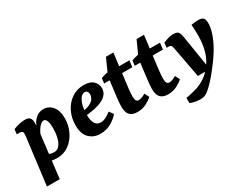

<svg xmlns="http://www.w3.org/2000/svg" viewBox="-80 -1032 2160 1700"><g transform="rotate(-30 1000.5 -181.5)"><path d="M232 7Q200 7 169 0.5Q138 -6 115 -14L151 -79Q170 -67 189 -59Q208 -51 233 -51Q267 -51 288.5 -78.5Q310 -106 320 -150Q330 -194 330 -243Q330 -291 319.5 -316.5Q309 -342 291 -342Q272 -342 250 -319.5Q228 -297 206 -251L191 -258Q206 -343 245 -386.5Q284 -430 338 -430Q392 -430 428 -387Q464 -344 464 -266Q464 -193 433.5 -130.5Q403 -68 351 -30.5Q299 7 232 7ZM24 180 81 -271Q83 -282 84.5 -299.5Q86 -317 86 -325Q86 -341 78 -347.5Q70 -354 54 -354H24L30 -404Q66 -418 96 -424Q126 -430 149 -430Q187 -430 200.5 -412Q214 -394 213 -364L212 -294L155 180Z M753 -436Q817 -436 849.5 -406Q882 -376 882 -331Q882 -291 854.5 -262Q827 -233 771 -215Q715 -197 629 -190L631 -237Q687 -245 715.5 -262Q744 -279 754 -299.5Q764 -320 764 -337Q764 -355 755 -366Q746 -377 730 -377Q706 -377 687 -352Q668 -327 657.5 -286.5Q647 -246 647 -197Q647 -134 666 -103.5Q685 -73 724 -73Q748 -73 775 -86.5Q802 -100 829 -122L859 -80Q831 -44 781 -15.5Q731 13 669 13Q604 13 559 -29.5Q514 -72 514 -163Q514 -236 544 -298Q574 -360 628 -398Q682 -436 753 -436Z M1050 10Q999 10 973.5 -16.5Q948 -43 948 -104Q948 -127 950.5 -152Q953 -177 955 -194L980 -396L1051 -554H1127L1085 -217Q1082 -193 1080.5 -171Q1079 -149 1079 -133Q1079 -102 1087 -89Q1095 -76 1113 -76Q1128 -76 1146.5 -83.5Q1165 -91 1182 -101L1206 -55Q1184 -33 1143 -11.5Q1102 10 1050 10ZM919 -357 925 -408Q943 -416 969.5 -422.5Q996 -429 1024 -432L1068 -423H1215L1207 -357Z M1363 10Q1312 10 1286.5 -16.5Q1261 -43 1261 -104Q1261 -127 1263.5 -152Q1266 -177 1268 -194L1293 -396L1364 -554H1440L1398 -217Q1395 -193 1393.5 -171Q1392 -149 1392 -133Q1392 -102 1400 -89Q1408 -76 1426 -76Q1441 -76 1459.5 -83.5Q1478 -91 1495 -101L1519 -55Q1497 -33 1456 -11.5Q1415 10 1363 10ZM1232 -357 1238 -408Q1256 -416 1282.5 -422.5Q1309 -429 1337 -432L1381 -423H1528L1520 -357Z M1589 191Q1562 191 1533.5 185Q1505 179 1486 171V118Q1540 109 1591 94Q1642 79 1688.5 48.5Q1735 18 1775 -36Q1812 -85 1829.5 -143.5Q1847 -202 1851 -262.5Q1855 -323 1851 -377L1848 -420Q1868 -424 1886.5 -425.5Q1905 -427 1918 -427Q1955 -427 1969.5 -413Q1984 -399 1985 -364Q1986 -324 1971 -272.5Q1956 -221 1925 -161.5Q1894 -102 1846 -37Q1822 -4 1794 31Q1766 66 1739 95.5Q1712 125 1691 144Q1662 171 1640.5 181Q1619 191 1589 191ZM1671 0 1610 -325Q1607 -341 1600.5 -347.5Q1594 -354 1578 -354H1556L1562 -404Q1597 -418 1621.5 -424Q1646 -430 1668 -430Q1707 -430 1719 -411Q1731 -392 1735 -363L1793 0Z"/></g></svg>

Font: Rasa
Style: Italic
Weight: 400
Italic angle: -7.10001°
Designer: Anna Giedrys (Yrsa+Rasa design), David Brezina (Yrsa art-direction, Rasa art-direction, design)
Foundry: Rosetta Type Foundry
Version: Version 2.004